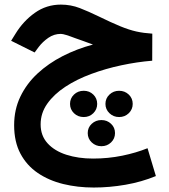

<svg xmlns="http://www.w3.org/2000/svg" viewBox="-20 -485 739 842"><path d="M647.9 -337.4 647.5 -218.8Q581.1 -213.4 512.2 -198.7Q443.4 -184.1 379.9 -160.6Q316.4 -137.2 266.6 -104.5Q216.8 -71.8 187.5 -30.5Q158.2 10.7 158.2 60.5Q158.2 109.9 188.5 143.3Q218.8 176.8 271 193.6Q323.2 210.4 388.2 210.4Q454.1 210.4 515.9 197.8Q577.6 185.1 627 165L663.6 287.1Q600.6 313 530.3 325.2Q460 337.4 391.1 337.4Q320.3 337.4 257.3 322Q194.3 306.6 145.8 273.7Q97.2 240.7 69.6 188.7Q42 136.7 42 64Q42 -4.4 69.3 -61.3Q96.7 -118.2 144.5 -162.6Q192.4 -207 254.9 -239Q317.4 -271 387.7 -289.6Q368.7 -296.9 345.9 -304.9Q323.2 -313 309.1 -317.9Q286.1 -326.7 270.5 -331.5Q254.9 -336.4 246.6 -336.4Q216.8 -336.4 191.9 -319.1Q167 -301.8 149.9 -279.3L131.8 -254.9L28.8 -306.2L47.9 -336.9Q82 -392.6 132.8 -428.7Q183.6 -464.8 247.1 -464.8Q290.5 -464.8 330.1 -449.5Q369.6 -434.1 410.6 -414.1Q468.8 -385.7 507.3 -369.9Q545.9 -354 577.9 -346.9Q609.9 -339.8 647.9 -337.4ZM562 -29.3Q562 -5.4 544.7 11.5Q527.3 28.3 502.4 28.3Q477.5 28.3 460 11.5Q442.4 -5.4 442.4 -29.3Q442.4 -53.7 460 -70.3Q477.5 -86.9 502.4 -86.9Q527.3 -86.9 544.7 -70.3Q562 -53.7 562 -29.3ZM406.2 -29.3Q406.2 -5.4 389.2 11.5Q372.1 28.3 347.2 28.3Q321.8 28.3 304.4 11.5Q287.1 -5.4 287.1 -29.3Q287.1 -53.7 304.4 -70.3Q321.8 -86.9 347.2 -86.9Q372.1 -86.9 389.2 -70.3Q406.2 -53.7 406.2 -29.3ZM484.4 98.6Q484.4 123 467 139.6Q449.7 156.2 424.8 156.2Q399.9 156.2 382.3 139.6Q364.7 123 364.7 98.6Q364.7 74.2 382.3 57.9Q399.9 41.5 424.8 41.5Q449.7 41.5 467 57.9Q484.4 74.2 484.4 98.6Z"/></svg>

Font: Vazirmatn RD
Style: Bold
Weight: 700
Designer: Saber Rastikerdar
Foundry: Saber Rastikerdar
Version: Version 32.102